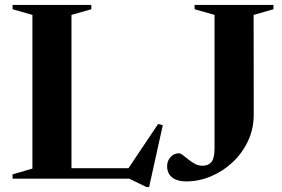

<svg xmlns="http://www.w3.org/2000/svg" viewBox="-20 -725 1146 779"><path d="M585 34H574.5L504.5 0H178V-42.5H563L489.5 -25L621.5 -222L640.5 -217ZM270 -664.5V0H31V-17.5L111.5 -41V-664.5L31 -687.5V-705H350.5V-687.5ZM1009.5 -261Q1009.5 -201.5 985.8 -151.8Q962 -102 922.5 -65.5Q883 -29 834.5 -9Q786 11 736.5 11Q711 11 693.2 3.5Q675.5 -4 666.8 -18Q658 -32 658 -50.5Q658 -72.5 672 -87.8Q686 -103 705.5 -103Q712.5 -103 722.2 -95.5Q732 -88 744.2 -78Q756.5 -68 771 -60.2Q785.5 -52.5 801.5 -52.5Q825.5 -52.5 838 -68Q850.5 -83.5 850.5 -123V-664.5L769.5 -687.5V-705H1089.5V-687.5L1009 -664.5Z"/></svg>

Font: Newsreader 60pt SemiBold
Style: Regular
Weight: 600
Designer: Hugues Gentile
Foundry: Production Type
Version: Version 1.003